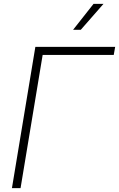

<svg xmlns="http://www.w3.org/2000/svg" viewBox="-20 -969 613 989"><path d="M573.2 -727.5 565.9 -686H199.7L85.9 0H41.5L162.1 -727.5ZM356.4 -815.4 461.9 -949.2H513.2L396 -815.4Z"/></svg>

Font: Inter 28pt ExtraLight
Style: Italic
Weight: 250
Italic angle: -9.3988°
Designer: Rasmus Andersson
Foundry: rsms
Version: Version 4.001;git-66647c0bb